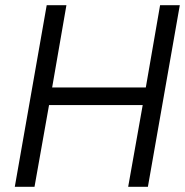

<svg xmlns="http://www.w3.org/2000/svg" viewBox="-20 -720 714 740"><path d="M160 -700H236L181 -383H542L597 -700H673L550 0H474L530 -315H169L113 0H37Z"/></svg>

Font: Chakra Petch
Style: Italic
Weight: 400
Italic angle: -10°
Designer: Katatrad Aksorn Co.,Ltd.
Foundry: Cadson Demak Co.,Ltd.
Version: Version 1.000; ttfautohint (v1.6)